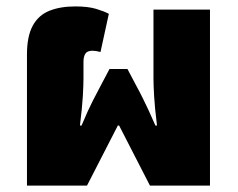

<svg xmlns="http://www.w3.org/2000/svg" viewBox="-20 -578 742 598"><path d="M64 0V-408Q64 -465 82 -498Q100 -531 134 -544.5Q168 -558 214 -558Q254 -558 279 -550.5Q304 -543 319 -535L293 -416Q286 -418 279.5 -419Q273 -420 268 -420Q252 -420 246 -411Q240 -402 240 -385V-334Q240 -314 238 -278.5Q236 -243 229 -187H234Q255 -237 269 -264Q283 -291 293 -310L321 -363H377L405 -310Q417 -288 425.5 -270.5Q434 -253 443 -234Q452 -215 464 -187H469Q462 -243 460 -278.5Q458 -314 458 -334V-548H634V0H447L351 -187H347L251 0Z"/></svg>

Font: Noto Sans Thai Black
Style: Regular
Weight: 900
Version: Version 2.001